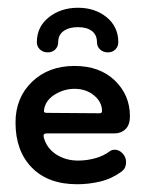

<svg xmlns="http://www.w3.org/2000/svg" viewBox="-20 -465 375 495"><path d="M179 10Q104 10 62 -33Q20 -76 20 -149Q20 -213 62.5 -254Q105 -295 172 -295Q237 -295 276 -257.5Q315 -220 315 -165Q315 -143 303.5 -132Q292 -121 274 -121H100Q90 -121 93 -110Q101 -82 125.5 -66.5Q150 -51 181 -51Q204 -51 225.5 -57Q247 -63 263 -75Q268 -79 276 -79Q287 -79 296 -69.5Q305 -60 305 -47Q305 -41 303 -35Q301 -29 294 -23Q268 -4 238.5 3Q209 10 179 10ZM237 -173Q243 -173 243 -179Q243 -202 222.5 -219Q202 -236 172 -236Q146 -236 122.5 -222Q99 -208 94 -185Q94 -185 94 -184Q93 -180 93.5 -177Q94 -174 102 -174ZM75 -356Q75 -396 106 -420.5Q137 -445 181 -445Q225 -445 255 -420.5Q285 -396 285 -356Q285 -345 277.5 -337.5Q270 -330 258 -330Q246 -330 238 -337.5Q230 -345 230 -356Q230 -375 217 -385Q204 -395 181 -395Q158 -395 144 -385Q130 -375 130 -356Q130 -345 122.5 -337.5Q115 -330 103 -330Q91 -330 83 -337.5Q75 -345 75 -356Z"/></svg>

Font: Dongle
Style: Regular
Weight: 400
Designer: Yanghee Ryu
Foundry: Yanghee Ryu
Version: Version 2.000